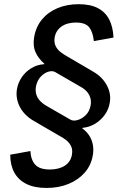

<svg xmlns="http://www.w3.org/2000/svg" viewBox="-20 -758 602 925"><path d="M204.6 147.5Q146 147.5 107.2 128.2Q68.4 108.9 48.8 73Q29.3 37.1 29.3 -12.7L126.5 -30.3Q128.4 11.2 149.4 34.9Q170.4 58.6 220.2 58.6Q263.2 58.6 292 40.3Q320.8 22 326.7 -13.7Q330.6 -38.1 322 -54.7Q313.5 -71.3 298.3 -83.3Q283.2 -95.2 266.6 -103.5L144 -174.8Q113.8 -191.9 93.8 -215.8Q73.7 -239.7 65.2 -268.8Q56.6 -297.9 61.5 -328.1Q66.9 -359.4 85 -386Q103 -412.6 131.1 -429.7Q159.2 -446.8 192.9 -448.7L194.3 -450.2Q163.6 -477.5 150.6 -507.6Q137.7 -537.6 144.5 -579.1Q152.8 -628.4 181.9 -663.8Q210.9 -699.2 256.6 -718.5Q302.2 -737.8 358.9 -737.8Q415.5 -737.8 451.7 -718.8Q487.8 -699.7 506.1 -664.1Q524.4 -628.4 526.9 -577.1L432.1 -560.1Q427.7 -603.5 409.7 -626.5Q391.6 -649.4 345.7 -649.4Q303.2 -649.4 276.1 -630.1Q249 -610.8 243.2 -577.1Q239.7 -552.7 248.3 -535.6Q256.8 -518.6 272.5 -506.6Q288.1 -494.6 305.2 -485.4L427.7 -413.6Q458 -396.5 477.5 -372.6Q497.1 -348.6 505.6 -320.8Q514.2 -293 508.8 -263.2Q503.9 -231.9 485.1 -205.3Q466.3 -178.7 438.2 -161.9Q410.2 -145 377.9 -142.1L376.5 -139.6Q398.9 -123 411.4 -102.5Q423.8 -82 427.7 -58.8Q431.6 -35.6 427.2 -10.3Q419.4 37.6 388.7 73Q357.9 108.4 310.5 127.9Q263.2 147.5 204.6 147.5ZM319.3 -181.6Q332 -173.8 353 -179.4Q374 -185.1 392.6 -202.9Q411.1 -220.7 416.5 -249.5Q419.9 -268.1 415.8 -284.4Q411.6 -300.8 399.7 -315.2Q387.7 -329.6 366.7 -340.8L246.1 -410.6Q232.9 -418.5 213.1 -412.6Q193.4 -406.7 176.3 -388.7Q159.2 -370.6 153.3 -341.8Q149.9 -322.8 154.1 -305.9Q158.2 -289.1 170.9 -274.4Q183.6 -259.8 204.6 -247.6Z"/></svg>

Font: Inter 17pt Medium
Style: Italic
Weight: 500
Italic angle: -9.3988°
Version: Version 4.001;git-66647c0bb